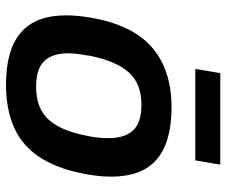

<svg xmlns="http://www.w3.org/2000/svg" viewBox="-77 -663 752 638"><g transform="rotate(90 299.0 -344.0)"><path d="M260 12Q146 12 88.5 -37Q31 -86 31 -188Q31 -207 33 -228Q35 -249 39 -271Q63 -409 138 -473.5Q213 -538 337 -538Q452 -538 509.5 -489Q567 -440 567 -337Q567 -318 565 -298Q563 -278 559 -255Q534 -117 462 -52.5Q390 12 260 12ZM268 -88Q340 -88 377.5 -129.5Q415 -171 431 -256Q435 -274 436.5 -287Q438 -300 438.5 -310Q439 -320 439 -329Q439 -383 413 -410.5Q387 -438 329 -438Q257 -438 220 -395.5Q183 -353 166 -270Q163 -252 161 -238.5Q159 -225 158 -215Q157 -205 157 -196Q157 -141 183.5 -114.5Q210 -88 268 -88ZM209 -617 223 -700H527L513 -617Z"/></g></svg>

Font: Archivo Variable SemiBold
Style: Italic
Weight: 600
Italic angle: -10°
Designer: Hector Gatti
Foundry: Omnibus-Type
Version: Version 2.001